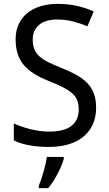

<svg xmlns="http://www.w3.org/2000/svg" viewBox="-20 -744 559 985"><path d="M473.1 -190.9Q473.1 -143.6 456.3 -106.2Q439.5 -68.8 408.2 -43Q377 -17.1 332 -3.7Q287.1 9.8 231 9.8Q176.8 9.8 129.6 1.2Q82.5 -7.3 50.8 -23.9V-110.8Q67.4 -103 88.6 -95.5Q109.9 -87.9 133.3 -82Q156.7 -76.2 181.6 -72.5Q206.5 -68.8 231 -68.8Q309.1 -68.8 346.4 -98.1Q383.8 -127.4 383.8 -182.1Q383.8 -208.5 376.7 -228Q369.6 -247.6 351.8 -263.9Q334 -280.3 304.2 -295.7Q274.4 -311 229 -329.1Q185.5 -346.2 153.6 -366.5Q121.6 -386.7 100.8 -412.1Q80.1 -437.5 70.1 -469.7Q60.1 -502 60.1 -543Q60.1 -585.9 75.7 -619.6Q91.3 -653.3 119.6 -676.5Q147.9 -699.7 187.3 -711.9Q226.6 -724.1 273.9 -724.1Q332 -724.1 378.4 -713.1Q424.8 -702.1 460.9 -685.1L428.2 -608.9Q396.5 -623 356.2 -633.5Q315.9 -644 272.9 -644Q213.4 -644 180.7 -616.5Q147.9 -588.9 147.9 -542Q147.9 -514.2 155.3 -493.9Q162.6 -473.6 179.7 -457.3Q196.8 -440.9 224.9 -426.5Q252.9 -412.1 293.9 -396Q338.4 -378.4 371.8 -359.9Q405.3 -341.3 427.7 -317.9Q450.2 -294.4 461.7 -263.7Q473.1 -232.9 473.1 -190.9ZM179.2 208Q184.6 195.8 190.9 177.2Q197.3 158.7 203.1 138.2Q209 117.7 213.6 97.4Q218.3 77.1 220.2 61H307.1V70.8Q304.2 83 296.6 101.8Q289.1 120.6 278.3 141.8Q267.6 163.1 254.4 184.1Q241.2 205.1 227.1 221.2H179.2Z"/></svg>

Font: WenQuanYi Micro Hei
Style: Regular
Weight: 400
Foundry: Ascender Corporation
Version: Version 0.2.0-beta